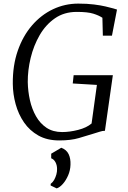

<svg xmlns="http://www.w3.org/2000/svg" viewBox="-20 -771 708 1065"><path d="M308.5 8Q241.5 8 193 -19.2Q144.5 -46.5 113.2 -92Q82 -137.5 66.8 -193.2Q51.5 -249 51 -306Q50 -407.5 78.5 -489.5Q107 -571.5 157.5 -630Q208 -688.5 274 -719.8Q340 -751 414 -751Q464 -751 501.2 -746.2Q538.5 -741.5 565.2 -735.2Q592 -729 609.5 -724Q614.5 -722.5 619.2 -721Q624 -719.5 629 -718L601 -573H550.5L548 -672.5Q528.5 -685.5 497.5 -695.2Q466.5 -705 405.5 -705Q336 -705 284.8 -669.5Q233.5 -634 200 -576Q166.5 -518 150 -449.5Q133.5 -381 134 -315.5Q135 -264.5 146 -215.2Q157 -166 179.8 -126Q202.5 -86 238.2 -62.2Q274 -38.5 324.5 -38.5Q366.5 -38.5 413.5 -50.5Q460.5 -62.5 488 -86L517.5 -300L383.5 -308L388.5 -354H606L562 -45.5Q548 -45.5 533.5 -40.5Q519 -35.5 498 -29.5Q462 -18.5 417.5 -5.2Q373 8 308.5 8ZM261 258V249Q273 240 280.8 226Q288.5 212 292.8 196.2Q297 180.5 296.5 166Q296.5 145.5 287.8 129Q279 112.5 264 107V81.5L320 48.5Q349 59.5 360.8 84.2Q372.5 109 371 143Q370 174 358 201.8Q346 229.5 328.8 249Q311.5 268.5 294.5 274Z"/></svg>

Font: Merriweather 24pt Light
Style: Italic
Weight: 300
Italic angle: -7.8°
Version: Version 2.101